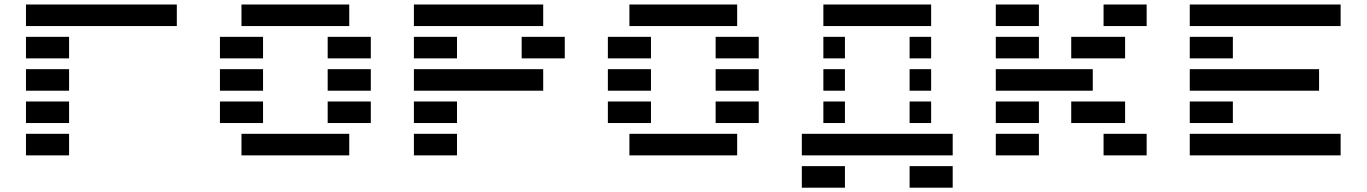

<svg xmlns="http://www.w3.org/2000/svg" viewBox="-20 -704 6192 870"><path d="M97.7 0V-97.7H293V0ZM97.7 -585.9V-683.6H781.2V-585.9ZM97.7 -439.5V-537.1H293V-439.5ZM97.7 -293V-390.6H293V-293ZM97.7 -146.5V-244.1H293V-146.5Z M1074.2 0V-97.7H1562.5V0ZM1562.5 -683.6V-585.9H1074.2V-683.6ZM976.6 -439.5V-537.1H1171.9V-439.5ZM1464.8 -439.5V-537.1H1660.2V-439.5ZM976.6 -293V-390.6H1171.9V-293ZM1464.8 -293V-390.6H1660.2V-293ZM976.6 -146.5V-244.1H1171.9V-146.5ZM1464.8 -146.5V-244.1H1660.2V-146.5Z M1855.5 0V-97.7H2050.8V0ZM2441.4 -683.6V-585.9H1855.5V-683.6ZM1855.5 -439.5V-537.1H2050.8V-439.5ZM2343.8 -439.5V-537.1H2539.1V-439.5ZM1855.5 -293V-390.6H2441.4V-293ZM1855.5 -146.5V-244.1H2050.8V-146.5Z M2832 0V-97.7H3320.3V0ZM3320.3 -683.6V-585.9H2832V-683.6ZM2734.4 -439.5V-537.1H2929.7V-439.5ZM3222.7 -439.5V-537.1H3418V-439.5ZM2734.4 -293V-390.6H2929.7V-293ZM3222.7 -293V-390.6H3418V-293ZM2734.4 -146.5V-244.1H2929.7V-146.5ZM3222.7 -146.5V-244.1H3418V-146.5Z M4101.6 146.5V48.8H4296.9V146.5ZM4199.2 -683.6V-585.9H3710.9V-683.6ZM4199.2 -439.5H4101.6V-537.1H4199.2ZM3808.6 -439.5H3710.9V-537.1H3808.6ZM4199.2 -293H4101.6V-390.6H4199.2ZM3808.6 -293H3710.9V-390.6H3808.6ZM4199.2 -146.5H4101.6V-244.1H4199.2ZM3808.6 -146.5H3710.9V-244.1H3808.6ZM4296.9 -97.7V0H3613.3V-97.7ZM3613.3 146.5V48.8H3808.6V146.5Z M4492.2 -585.9V-683.6H4687.5V-585.9ZM4980.5 -585.9V-683.6H5175.8V-585.9ZM4834 -439.5V-537.1H5078.1V-439.5ZM4492.2 -439.5V-537.1H4687.5V-439.5ZM4931.6 -390.6V-293H4492.2V-390.6ZM4834 -146.5V-244.1H5078.1V-146.5ZM4492.2 -146.5V-244.1H4687.5V-146.5ZM4492.2 0V-97.7H4687.5V0ZM4980.5 0V-97.7H5175.8V0Z M6054.7 -97.7V0H5371.1V-97.7ZM5371.1 -585.9V-683.6H6054.7V-585.9ZM5371.1 -439.5V-537.1H5566.4V-439.5ZM5371.1 -293V-390.6H5957V-293ZM5371.1 -146.5V-244.1H5566.4V-146.5Z"/></svg>

Font: Trigram
Style: Regular
Weight: 400
Designer: GGBotNet
Foundry: GGBotNet
Version: 1.05